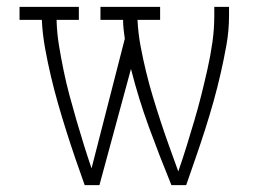

<svg xmlns="http://www.w3.org/2000/svg" viewBox="-20 -540 790 560"><path d="M227 0Q213 -39 199.5 -78.5Q186 -118 173.5 -157.5Q161 -197 149.5 -237Q138 -277 128.5 -317.5Q119 -358 111.5 -399Q104 -440 102 -482H37V-520H210V-482H145Q146 -444 152 -407.5Q158 -371 165.5 -334.5Q173 -298 182.5 -262.5Q192 -227 202.5 -191Q213 -155 224 -119.5Q235 -84 247 -49L344 -427Q342 -441 340.5 -454.5Q339 -468 339 -482H273V-520H447V-482H381Q383 -443 390 -405.5Q397 -368 406 -331Q415 -294 426 -257.5Q437 -221 449 -184.5Q461 -148 474 -112Q487 -76 500 -40Q513 -77 524.5 -114.5Q536 -152 547 -189Q558 -226 567.5 -264Q577 -302 585.5 -340Q594 -378 599.5 -416.5Q605 -455 605 -494V-520H648V-494Q648 -451 640.5 -409Q633 -367 623.5 -325.5Q614 -284 602.5 -243Q591 -202 578 -161.5Q565 -121 551 -80.5Q537 -40 523 0H480Q446 -83 415 -167.5Q384 -252 362 -339L270 0Z"/></svg>

Font: Iosevka Etoile Extralight
Style: Regular
Weight: 200
Designer: Belleve Invis
Foundry: Belleve Invis
Version: Version 22.1.2; ttfautohint (v1.8.4)